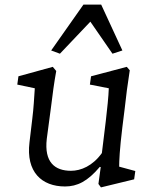

<svg xmlns="http://www.w3.org/2000/svg" viewBox="-20 -800 651 833"><path d="M497 -77C497 -101 499 -151 511 -249L521 -329C528 -391 532 -424 543 -495L530 -510L375 -469L370 -433L452 -417C451 -383 445 -326 439 -275L422 -136C382 -80 331 -59 288 -59C218 -59 171 -96 183 -198L201 -333C208 -391 215 -443 224 -492L209 -510L60 -469L55 -433L131 -417C128 -374 126 -331 120 -284L108 -183C92 -54 161 9 262 9C315 9 360 -13 413 -76L417 -75L407 -2L418 13L562 -22L567 -58ZM202 -581 240 -567 372 -706 468 -567 511 -581 419 -780H342Z"/></svg>

Font: TPK Tissa Web
Style: Italic
Weight: 400
Italic angle: -7°
Designer: Jacques Le Bailly, Suppakit Chalermlarp | Katatrad Co.,Ltd.
Foundry: Jacques Le Bailly, Cadson Demak Co.,Ltd.
Version: Version 5.000;Glyphs 3.1.2 (3151)